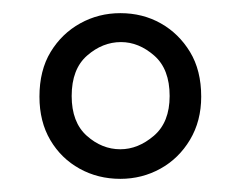

<svg xmlns="http://www.w3.org/2000/svg" viewBox="-20 -732 366 292"><path d="M163 -460Q129 -460 101 -475.5Q73 -491 56.5 -519Q40 -547 40 -585Q40 -625 57 -653Q74 -681 102 -696.5Q130 -712 163 -712Q197 -712 224.5 -696.5Q252 -681 269 -653Q286 -625 286 -585Q286 -548 269 -519.5Q252 -491 224 -475.5Q196 -460 163 -460ZM163 -505Q190 -505 214 -525.5Q238 -546 238 -586Q238 -627 214.5 -647.5Q191 -668 164 -668Q136 -668 112.5 -647.5Q89 -627 89 -586Q89 -546 112 -525.5Q135 -505 163 -505Z"/></svg>

Font: DM Sans 16pt ExtraLight
Style: Regular
Weight: 250
Version: Version 4.004;gftools[0.9.30]